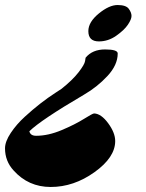

<svg xmlns="http://www.w3.org/2000/svg" viewBox="-86 -395 583 765"><path d="M159 -41Q203 -76 227 -107Q251 -138 253 -152L255 -165Q282 -198 332.5 -198Q383 -198 383 -182Q383 -136 342 -92Q301 -48 249 -18Q77 83 31 128Q35 146 58 146Q106 146 159.5 123.5Q213 101 248 79Q283 57 289 57Q317 58 345 96Q373 134 373 167Q373 232 290.5 291Q208 350 116 350Q27 350 -32 284Q-66 247 -66 196Q-66 169 -43 134.5Q-20 100 13 70Q74 14 136 -26ZM308 -230Q266 -230 266 -271Q266 -307 307.5 -341Q349 -375 382.5 -375Q416 -375 427 -360Q438 -345 438 -331.5Q438 -318 423.5 -296.5Q409 -275 377 -252.5Q345 -230 308 -230Z"/></svg>

Font: Mrs Sheppards
Style: Regular
Weight: 400
Version: Version 1.000